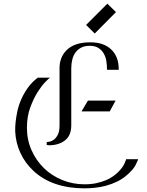

<svg xmlns="http://www.w3.org/2000/svg" viewBox="-20 -1004 804 1048"><path d="M497 -821 450 -868 566 -984 613 -938ZM305 -637Q305 -637 305.5 -646Q306 -655 309 -668.5Q312 -682 319.5 -697.5Q327 -713 341 -728Q385 -773 471 -773Q473 -773 475 -773Q545 -773 586.5 -734.5Q628 -696 628 -626V-623H564V-626Q564 -648 560.5 -670.5Q557 -693 546.5 -711.5Q536 -730 517.5 -742Q499 -754 470 -754Q442 -754 423 -744Q404 -734 392 -717.5Q380 -701 374.5 -678.5Q369 -656 369 -631V-320Q369 -264 334.5 -237.5Q300 -211 247 -211L241 -212H235V-229H238Q239 -229 249.5 -230.5Q260 -232 272.5 -240.5Q285 -249 295 -267.5Q305 -286 305 -320ZM734 -135 732 -129Q732 -128 721 -105Q710 -82 678 -53Q652 -29 621.5 -14Q591 1 559.5 9.5Q528 18 497.5 21Q467 24 441 24Q354 24 283.5 0Q213 -24 162 -72Q117 -114 91.5 -169Q66 -224 63 -286Q63 -286 63 -301Q63 -316 65.5 -340Q68 -364 74.5 -395.5Q81 -427 95 -459.5Q109 -492 131 -523.5Q153 -555 186 -580H254L246 -575Q246 -575 227 -556Q208 -537 186 -502.5Q164 -468 145.5 -418.5Q127 -369 127 -306Q127 -241 152 -184.5Q177 -128 219.5 -86.5Q262 -45 319.5 -21.5Q377 2 441 2Q478 2 507 -4.5Q536 -11 558.5 -20.5Q581 -30 597.5 -42Q614 -54 625 -65Q650 -90 659 -110.5Q668 -131 668 -132V-135ZM579 -396H425L460 -455H611Z"/></svg>

Font: Milkman
Style: Regular
Weight: 300
Designer: Giulia Boggio / Martin Desinde
Version: Version 1.000